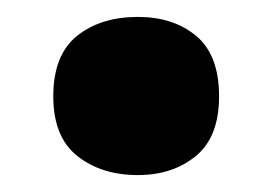

<svg xmlns="http://www.w3.org/2000/svg" viewBox="-20 -467 323 227"><path d="M43 -353Q43 -402 71 -424.5Q99 -447 143 -447Q185 -447 212 -424.5Q239 -402 239 -353Q239 -305 211.5 -282.5Q184 -260 143 -260Q100 -260 71.5 -282.5Q43 -305 43 -353Z"/></svg>

Font: Noto Sans Lao SemiCondensed Black
Style: Regular
Weight: 900
Width: 4
Designer: Monotype Design Team
Foundry: Monotype Imaging Inc.
Version: Version 2.003; ttfautohint (v1.8.4.7-5d5b)